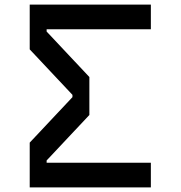

<svg xmlns="http://www.w3.org/2000/svg" viewBox="-20 -820 790 840"><path d="M297 -405V-395L110 -196V0H640V-108H184V-118L371 -317V-483L184 -682V-692H640V-800H110V-604Z"/></svg>

Font: Martian Mono Custom sWd Rg
Style: Regular
Weight: 400
Width: 6
Monospace: yes
Designer: Alex Havermale
Foundry: Evil Martians
Version: Version 1.000